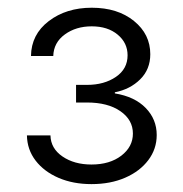

<svg xmlns="http://www.w3.org/2000/svg" viewBox="-20 -825 464 487"><path d="M212 -358Q165.5 -358 128.7 -373.8Q92 -389.6 70.5 -417.4Q49 -445.3 48.3 -481.5H108Q108.7 -448.5 138.5 -428.1Q168.3 -407.7 212 -407.7Q258.5 -407.7 287.8 -430.2Q317.1 -452.8 317.1 -486.2Q317.1 -521 285.3 -543Q253.6 -565 200.6 -565H172.9V-609.7H200.6Q244.3 -609.7 274 -630Q303.6 -650.2 303.6 -684.7Q303.6 -716.3 278.4 -737.2Q253.2 -758.2 212.7 -758.2Q172.6 -758.2 144.4 -737.6Q116.1 -717 115.1 -682.9H58.6Q59.3 -737.6 103.7 -771.5Q148.1 -805.4 212.7 -805.4Q278.4 -805.4 319.8 -771.8Q361.2 -738.3 361.2 -687.5Q361.2 -649.1 335.6 -623.8Q310 -598.4 271.3 -590.9V-588.1Q321.7 -579.9 349.6 -551.1Q377.5 -522.4 377.5 -482.6Q377.5 -447.1 356.2 -418.9Q334.9 -390.6 297.6 -374.3Q260.3 -358 212 -358Z"/></svg>

Font: Inter UI Light
Style: Regular
Weight: 300
Designer: Rasmus Andersson
Foundry: rsms
Version: 3.2;8d6f07862